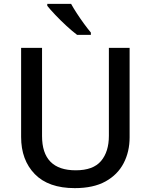

<svg xmlns="http://www.w3.org/2000/svg" viewBox="-20 -961 778 991"><path d="M649 -252Q649 -178 618 -118.5Q587 -59 524.5 -24.5Q462 10 366 10Q230 10 159.5 -62.5Q89 -135 89 -254V-714H197V-259Q197 -82 371 -82Q461 -82 501.5 -130Q542 -178 542 -260V-714H649ZM347 -941Q359 -919 377 -891.5Q395 -864 414 -838Q433 -812 449 -793V-781H378Q354 -799 323.5 -827Q293 -855 265.5 -884Q238 -913 224 -931V-941Z"/></svg>

Font: Noto Sans Gurmukhi Medium
Style: Regular
Weight: 500
Designer: Jelle Bosma - Monotype Design Team
Foundry: Monotype Imaging Inc.
Version: Version 2.004; ttfautohint (v1.8.4.7-5d5b)